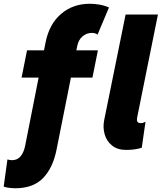

<svg xmlns="http://www.w3.org/2000/svg" viewBox="-76 -798 869 1032"><path d="M602.1 7.8Q555.7 7.8 526.6 -15.4Q497.6 -38.6 486.8 -75.2Q476.1 -111.8 483.9 -151.9L599.1 -719.7H772.9L661.1 -166Q659.7 -158.2 660.2 -151.4Q660.6 -144.5 665.5 -140.4Q670.4 -136.2 682.1 -136.2Q690.4 -136.2 696.8 -139.4Q703.1 -142.6 706.1 -144L686 -3.9Q668 2 647 4.9Q626 7.8 602.1 7.8ZM5.9 213.9Q-4.9 213.9 -21.5 212.4Q-38.1 210.9 -56.2 205.1L-36.1 59.1Q-28.3 61 -22.7 62Q-17.1 63 -12.2 63Q18.1 63 35.2 41.7Q52.2 20.5 59.1 -14.2L168.9 -569.8Q188.5 -668.5 252.2 -723.1Q315.9 -777.8 407.2 -777.8Q431.2 -777.8 458.3 -773.2Q485.4 -768.6 509.8 -757.8L448.2 -611.8Q442.9 -616.7 434.8 -618.9Q426.8 -621.1 417 -621.1Q390.1 -621.1 367.9 -602.8Q345.7 -584.5 338.9 -549.8L228 5.9Q208.5 104.5 155.5 159.2Q102.5 213.9 5.9 213.9ZM40 -380.9 69.3 -527.3H450.2L420.9 -380.9Z"/></svg>

Font: Reddit Sans Black
Style: Italic
Weight: 900
Italic angle: -11.25°
Designer: Stephen Hutchings
Version: Version 1.013